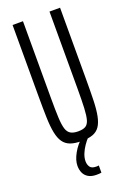

<svg xmlns="http://www.w3.org/2000/svg" viewBox="-167 -747 685 1007"><g transform="rotate(-20 175.5 -243.5)"><path d="M176 8Q138 8 113.5 -1Q89 -10 74.5 -30.5Q60 -51 53 -85.5Q46 -120 44.5 -171Q43 -222 43 -292V-688H101V-257Q101 -191 103 -149.5Q105 -108 112 -86Q119 -64 134.5 -55Q150 -46 176 -46Q203 -46 217.5 -54.5Q232 -63 238.5 -85.5Q245 -108 247 -149.5Q249 -191 249 -257V-688H308V-292Q308 -222 306.5 -171Q305 -120 298 -85.5Q291 -51 277 -30.5Q263 -10 238.5 -1Q214 8 176 8ZM189 201Q161 201 143.5 190.5Q126 180 118 162.5Q110 145 110 123Q110 92 130.5 55Q151 18 183 -10L215 0Q201 15 188 34Q175 53 166.5 74Q158 95 158 115Q158 133 167 146.5Q176 160 201 160Q203 160 206.5 160Q210 160 216 159V199Q210 200 204 200.5Q198 201 189 201Z"/></g></svg>

Font: Saira UltraCondensed
Style: Regular
Weight: 400
Width: 1
Designer: Hector Gatti with collaboration of the Omnibus-Type team
Foundry: Omnibus-Type
Version: Version 1.101